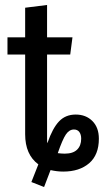

<svg xmlns="http://www.w3.org/2000/svg" viewBox="-20 -677 417 771"><path d="M377 -120Q377 -55 338 -21.5Q299 12 234 12Q209 12 183 6L157 74L106 54L134 -17Q81 -56 81 -138V-458H10V-527H81V-646L169 -657V-527H271L262 -458H169V-119Q169 -107 170 -102L171 -104Q191 -162 217 -189.5Q243 -217 284 -217Q325 -217 351 -191Q377 -165 377 -120ZM306 -120Q306 -137 298.5 -147Q291 -157 277 -157Q258 -157 244.5 -137Q231 -117 212 -62Q228 -60 240 -60Q273 -60 289.5 -76Q306 -92 306 -120Z"/></svg>

Font: Fira Sans Extra Condensed
Style: Regular
Weight: 400
Width: 1
Designer: Carrois Corporate & Edenspiekermann AG
Foundry: Carrois Corporate GbR & Edenspiekermann AG
Version: Version 4.203